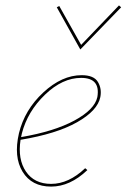

<svg xmlns="http://www.w3.org/2000/svg" viewBox="-20 -687 468 710"><path d="M428 -660 277 -504 190 -660 199 -665 280 -521 420 -667ZM282 -409Q327 -409 342 -384Q357 -359 351 -328Q341 -278 265 -235Q189 -192 56 -170Q45 -98 76 -52.5Q107 -7 169 -7Q234 -7 295 -65L303 -58Q239 3 169 3Q97 3 63.5 -52Q30 -107 50 -194Q71 -281 140 -345Q209 -409 282 -409ZM340 -328Q352 -399 280 -399Q211 -399 146.5 -337Q82 -275 61 -194L58 -180Q181 -201 255.5 -241.5Q330 -282 340 -328Z"/></svg>

Font: EauTestInfant Hairline
Style: Italic
Weight: 250
Italic angle: -12°
Designer: Christian Thalmann (Catharsis Fonts)
Version: Version 0.001;PS 000.001;hotconv 1.0.88;makeotf.lib2.5.64775